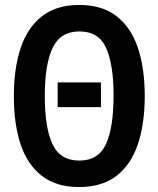

<svg xmlns="http://www.w3.org/2000/svg" viewBox="-20 -746 640 776"><path d="M299 10Q208 10 149.5 -35Q91 -80 63.5 -162Q36 -244 36 -357Q36 -471 64 -553.5Q92 -636 150.5 -681Q209 -726 300 -726Q392 -726 450.5 -681Q509 -636 537 -553.5Q565 -471 565 -358Q565 -245 537 -162.5Q509 -80 450.5 -35Q392 10 299 10ZM301 -97Q378 -97 408.5 -164Q439 -231 439 -359Q439 -485 409 -552Q379 -619 301 -619Q224 -619 192.5 -552Q161 -485 161 -358Q161 -230 192 -163.5Q223 -97 301 -97ZM213 -313V-413H388V-313Z"/></svg>

Font: Noto Sans Mono SemiBold
Style: Regular
Weight: 600
Designer: Monotype Design Team
Foundry: Monotype Imaging Inc.
Version: Version 2.014; ttfautohint (v1.8.4.7-5d5b)